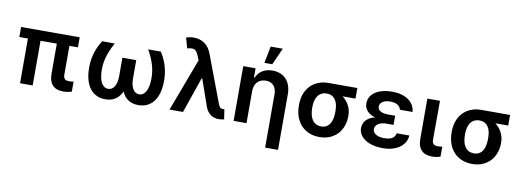

<svg xmlns="http://www.w3.org/2000/svg" viewBox="-71 -1230 5132 1884"><g transform="rotate(10 2495.0 -288.0)"><path d="M638.1 -445.3H553.3V-158.7Q553.3 -141.7 557.5 -130.7Q561.8 -119.7 569.4 -113.5Q577.1 -107.2 587.9 -104.9Q598.7 -102.6 611.9 -102.6Q624.3 -102.6 635.7 -104Q647 -105.5 654.5 -106.9V-6.4Q638.5 -1.4 617.5 2.5Q596.6 6.4 570.3 6.4Q538 6.4 511.7 -2Q485.4 -10.3 466.8 -28.8Q448.2 -47.2 438 -76.3Q427.9 -105.5 427.9 -147V-445.3H265.6V0H139.9V-445.3H54.3V-545.5H638.1Z M987.6 -545.5Q964.8 -503.9 949.4 -467.7Q933.9 -431.5 924.5 -398.3Q915.1 -365.1 911 -333.6Q907 -302.2 907 -270.6Q907 -229.8 913.2 -197.3Q919.4 -164.8 931.3 -142.2Q943.2 -119.7 960.6 -107.8Q978 -95.9 1000 -95.9Q1019.2 -95.9 1035 -105.1Q1050.8 -114.3 1062 -132.5Q1073.2 -150.6 1079.4 -177Q1085.6 -203.5 1085.6 -237.9V-421.2H1223.4V-237.9Q1223.4 -203.5 1229.6 -177Q1235.8 -150.6 1247 -132.5Q1258.2 -114.3 1274 -105.1Q1289.8 -95.9 1308.9 -95.9Q1331 -95.9 1348.2 -107.8Q1365.4 -119.7 1377.3 -142.2Q1389.2 -164.8 1395.4 -197.3Q1401.6 -229.8 1401.6 -270.6Q1401.6 -302.2 1397.5 -333.6Q1393.5 -365.1 1384.2 -398.3Q1375 -431.5 1359.6 -467.7Q1344.1 -503.9 1321 -545.5H1446.4Q1486.2 -484.7 1506.7 -416.4Q1527.3 -348 1527.7 -272.7Q1528.1 -203.5 1513.7 -150.7Q1499.3 -98 1472.1 -62.3Q1445 -26.6 1406.1 -8.3Q1367.2 9.9 1318.5 9.9Q1258.5 9.9 1217.7 -17.8Q1176.8 -45.5 1154.5 -96.6Q1132.1 -45.5 1091.3 -17.8Q1050.4 9.9 990.4 9.9Q941.8 9.9 902.9 -8.3Q864 -26.6 836.8 -62.3Q809.7 -98 795.1 -150.7Q780.5 -203.5 780.9 -272.7Q781.2 -348 801.8 -416.4Q822.4 -484.7 862.2 -545.5Z M2120.4 8.5Q2073.5 8.5 2038.9 -16Q2004.3 -40.5 1985.8 -89.8L1892.8 -355.8H1886.4L1763.5 0H1629.3L1826.3 -524.9L1811.8 -561.8Q1804.7 -579.5 1797.4 -592.3Q1790.1 -605.1 1782 -613.3Q1773.8 -621.4 1763.8 -625.2Q1753.9 -628.9 1741.1 -628.9Q1722.7 -628.9 1696 -621.4L1666.2 -724.4Q1681.1 -729.8 1699.6 -733.5Q1718 -737.2 1740.4 -737.2Q1805.8 -737.2 1851.2 -704.5Q1896.7 -671.9 1920.8 -607.2L2093.8 -147.7Q2098.7 -134.9 2103 -125.4Q2107.2 -115.8 2112.6 -109.2Q2117.9 -102.6 2125 -99.3Q2132.1 -95.9 2142 -95.9Q2146 -95.9 2150.7 -96.2Q2155.5 -96.6 2158.7 -97.3L2173.7 1.8Q2163.4 4.6 2148.6 6.6Q2133.9 8.5 2120.4 8.5Z M2396.3 0H2267.8V-545.5H2390.6V-452.8H2397Q2406.6 -475.9 2421.7 -494.1Q2436.8 -512.4 2457.4 -525.6Q2478 -538.7 2503.6 -545.6Q2529.1 -552.6 2559.7 -552.6Q2601.9 -552.6 2636.4 -538.9Q2670.8 -525.2 2695.3 -499.1Q2719.8 -473 2733.1 -434.7Q2746.4 -396.3 2746.4 -347.3V204.5H2617.9V-327.4Q2617.9 -354.8 2610.6 -376.2Q2603.3 -397.7 2589.8 -412.8Q2576.3 -427.9 2556.6 -435.9Q2536.9 -443.9 2511.7 -443.9Q2486.5 -443.9 2465.4 -435.5Q2444.2 -427.2 2428.8 -411.2Q2413.4 -395.2 2404.8 -372.2Q2396.3 -349.1 2396.3 -319.6ZM2499.6 -781.2H2620L2545.1 -613.3H2466.6Z M2872.5 -269.9Q2872.5 -324.9 2889.2 -372.3Q2905.9 -419.7 2937.9 -454.4Q2969.8 -489 3016.3 -508.7Q3062.9 -528.4 3122.5 -528.4H3407.7V-422.9H3279.5Q3299 -408 3315.3 -389.2Q3331.7 -370.4 3343.4 -348Q3355.1 -325.6 3361.7 -300.6Q3368.3 -275.6 3368.3 -248.6V-238.6Q3368.3 -187.9 3351.9 -142.6Q3335.6 -97.3 3304.3 -63.4Q3273.1 -29.5 3227.6 -9.8Q3182.2 9.9 3123.9 9.9Q3063.9 9.9 3017 -10.5Q2970.2 -30.9 2938 -66.9Q2905.9 -103 2889.2 -152.2Q2872.5 -201.3 2872.5 -258.5ZM3005.3 -258.5Q3005.3 -225.1 3011.5 -195.5Q3017.8 -165.8 3032 -143.6Q3046.2 -121.4 3068.7 -108.5Q3091.3 -95.5 3123.9 -95.5Q3154.5 -95.5 3175.8 -108.5Q3197.1 -121.4 3210.4 -143.6Q3223.7 -165.8 3229.6 -195.5Q3235.4 -225.1 3235.4 -258.5V-269.9Q3235.4 -300.8 3229.6 -328.5Q3223.7 -356.2 3210.2 -377.3Q3196.7 -398.4 3175.1 -410.7Q3153.4 -422.9 3122.5 -422.9Q3090.9 -422.9 3068.5 -410.7Q3046.2 -398.4 3032.1 -377.3Q3018.1 -356.2 3011.7 -328.5Q3005.3 -300.8 3005.3 -269.9Z M3747.2 -233.7Q3724.4 -233.7 3704.4 -228.7Q3684.3 -223.7 3669.4 -214.1Q3654.5 -204.5 3645.8 -190.9Q3637.1 -177.2 3637.1 -159.4Q3637.1 -144.5 3644.7 -131.7Q3652.3 -119 3667.1 -109.6Q3681.8 -100.1 3702.9 -94.8Q3724.1 -89.5 3750.7 -89.5Q3804 -89.5 3831.5 -106.7Q3859 -123.9 3865.1 -158H3990.8Q3988.3 -117.5 3968.8 -86.3Q3949.2 -55 3917.4 -33.7Q3885.7 -12.4 3843.8 -1.2Q3801.8 9.9 3754.3 9.9Q3702.8 9.9 3658.4 -1.2Q3614 -12.4 3581.3 -33Q3548.7 -53.6 3530 -82.9Q3511.4 -112.2 3511.4 -148.4Q3511.4 -168.7 3517.8 -187.9Q3524.1 -207 3538.2 -223.7Q3552.2 -240.4 3574.4 -253.7Q3596.6 -267 3628.6 -274.9Q3599.4 -283 3579 -296Q3558.6 -308.9 3545.6 -324.8Q3532.7 -340.6 3526.6 -358.3Q3520.6 -376.1 3520.6 -394.2Q3520.6 -432.2 3537.8 -461.6Q3555 -491.1 3585.9 -511.4Q3616.8 -531.6 3659.6 -542.1Q3702.4 -552.6 3753.6 -552.6Q3801.1 -552.6 3841.6 -541.7Q3882.1 -530.9 3912.3 -510.1Q3942.5 -489.3 3960.6 -459.3Q3978.7 -429.3 3981.9 -391.3H3855.1Q3852.6 -406.6 3844.1 -418.1Q3835.6 -429.7 3821.7 -437.7Q3807.9 -445.7 3789.2 -449.8Q3770.6 -453.8 3748.2 -453.8Q3723.7 -453.8 3704.7 -448.5Q3685.7 -443.2 3672.6 -434.1Q3659.4 -425.1 3652.5 -412.8Q3645.6 -400.6 3645.6 -386.4Q3646 -358.7 3671.9 -342Q3697.8 -325.3 3747.2 -325.3H3820.3V-233.7Z M4228 -545.5 4226.9 -158.7Q4226.9 -141.7 4231.4 -130.7Q4235.8 -119.7 4243.6 -113.5Q4251.4 -107.2 4262.3 -104.9Q4273.1 -102.6 4285.9 -102.6Q4299 -102.6 4310 -104Q4321 -105.5 4328.1 -106.9V-6.4Q4312.1 -1.1 4291.2 2.7Q4270.2 6.4 4244.7 6.4Q4212.7 6.4 4186.4 -2Q4160.2 -10.3 4141.5 -28.8Q4122.9 -47.2 4112.6 -76.3Q4102.3 -105.5 4102.3 -147V-545.5Z M4394.2 -269.9Q4394.2 -324.9 4410.9 -372.3Q4427.6 -419.7 4459.5 -454.4Q4491.5 -489 4538 -508.7Q4584.5 -528.4 4644.2 -528.4H4929.3V-422.9H4801.1Q4820.7 -408 4837 -389.2Q4853.3 -370.4 4865.1 -348Q4876.8 -325.6 4883.3 -300.6Q4889.9 -275.6 4889.9 -248.6V-238.6Q4889.9 -187.9 4873.6 -142.6Q4857.2 -97.3 4826 -63.4Q4794.7 -29.5 4749.3 -9.8Q4703.8 9.9 4645.6 9.9Q4585.6 9.9 4538.7 -10.5Q4491.8 -30.9 4459.7 -66.9Q4427.6 -103 4410.9 -152.2Q4394.2 -201.3 4394.2 -258.5ZM4527 -258.5Q4527 -225.1 4533.2 -195.5Q4539.4 -165.8 4553.6 -143.6Q4567.8 -121.4 4590.4 -108.5Q4612.9 -95.5 4645.6 -95.5Q4676.1 -95.5 4697.4 -108.5Q4718.8 -121.4 4732.1 -143.6Q4745.4 -165.8 4751.2 -195.5Q4757.1 -225.1 4757.1 -258.5V-269.9Q4757.1 -300.8 4751.2 -328.5Q4745.4 -356.2 4731.9 -377.3Q4718.4 -398.4 4696.7 -410.7Q4675.1 -422.9 4644.2 -422.9Q4612.6 -422.9 4590.2 -410.7Q4567.8 -398.4 4553.8 -377.3Q4539.8 -356.2 4533.4 -328.5Q4527 -300.8 4527 -269.9Z"/></g></svg>

Font: Interop SemBd
Style: Regular
Weight: 600
Designer: Rasmus Andersson, Google, Jang Haemin
Foundry: jhaemin
Version: Version 1.008